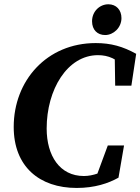

<svg xmlns="http://www.w3.org/2000/svg" viewBox="-20 -882 673 920"><path d="M347.3 18.6C433.8 18.6 499.1 -3.4 547.8 -30.7L574.4 -185.1H496.6L437.1 -24.2L512.5 -80.4C469.8 -56.5 426.4 -38.6 381.8 -38.6C266.5 -38.6 203.6 -135.5 203.6 -266.2C203.6 -453.4 302.9 -617.7 449.5 -617.7C499.9 -617.7 540.1 -599.1 580.1 -557.4L529.7 -619.7L531.9 -471.4H609.5L632.5 -624.1C568.4 -659.7 511 -675.6 438.6 -675.6C203.9 -675.6 45.7 -495.5 45.7 -273.8C45.7 -83.8 168.8 18.6 347.3 18.6ZM483.8 -714.1C523.9 -714.1 562 -749.5 562 -795.4C562 -834.5 537.1 -861.5 499.3 -861.5C457.8 -861.5 421.1 -827.5 421.1 -780.2C421.1 -738.3 447.4 -714.1 483.8 -714.1Z"/></svg>

Font: Source Serif Variable
Style: Italic
Weight: 389
Italic angle: -12°
Designer: Frank Grießhammer
Foundry: Adobe Systems Incorporated
Version: Version 3.001;hotconv 1.0.111;makeotfexe 2.5.65597